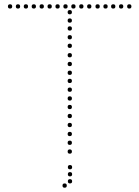

<svg xmlns="http://www.w3.org/2000/svg" viewBox="-20 -723 651 897"><path d="M307 68Q297 68 297 58Q297 48 307 48Q317 48 317 58Q317 68 307 68ZM307 101Q297 101 297 91Q297 81 307 81Q317 81 317 91Q317 101 307 101ZM307 134Q297 134 297 124Q297 114 307 114Q317 114 317 124Q317 134 307 134ZM282 154Q272 154 272 144Q272 134 282 134Q292 134 292 144Q292 154 282 154ZM306 -213Q296 -213 296 -223Q296 -233 306 -233Q316 -233 316 -223Q316 -213 306 -213ZM306 -171Q296 -171 296 -181Q296 -191 306 -191Q316 -191 316 -181Q316 -171 306 -171ZM306 -129Q296 -129 296 -139Q296 -149 306 -149Q316 -149 316 -139Q316 -129 306 -129ZM306 -87Q296 -87 296 -97Q296 -107 306 -107Q316 -107 316 -97Q316 -87 306 -87ZM306 -539Q296 -539 296 -549Q296 -559 306 -559Q316 -559 316 -549Q316 -539 306 -539ZM306 -499Q296 -499 296 -509Q296 -519 306 -519Q316 -519 316 -509Q316 -499 306 -499ZM306 -455Q296 -455 296 -465Q296 -475 306 -475Q316 -475 316 -465Q316 -455 306 -455ZM306 -373Q296 -373 296 -383Q296 -393 306 -393Q316 -393 316 -383Q316 -373 306 -373ZM306 -335Q296 -335 296 -345Q296 -355 306 -355Q316 -355 316 -345Q316 -335 306 -335ZM306 -294Q296 -294 296 -304Q296 -314 306 -314Q316 -314 316 -304Q316 -294 306 -294ZM306 -253Q296 -253 296 -263Q296 -273 306 -273Q316 -273 316 -263Q316 -253 306 -253ZM306 -656Q296 -656 296 -666Q296 -676 306 -676Q316 -676 316 -666Q316 -656 306 -656ZM306 -617Q296 -617 296 -627Q296 -637 306 -637Q316 -637 316 -627Q316 -617 306 -617ZM306 -580Q296 -580 296 -590Q296 -600 306 -600Q316 -600 316 -590Q316 -580 306 -580ZM306 -414Q296 -414 296 -424Q296 -434 306 -434Q316 -434 316 -424Q316 -414 306 -414ZM306 -46Q296 -46 296 -56Q296 -66 306 -66Q316 -66 316 -56Q316 -46 306 -46ZM306 -5Q296 -5 296 -15Q296 -25 306 -25Q316 -25 316 -15Q316 -5 306 -5ZM27 -683Q17 -683 17 -693Q17 -703 27 -703Q37 -703 37 -693Q37 -683 27 -683ZM64 -683Q54 -683 54 -693Q54 -703 64 -703Q74 -703 74 -693Q74 -683 64 -683ZM101 -683Q91 -683 91 -693Q91 -703 101 -703Q111 -703 111 -693Q111 -683 101 -683ZM138 -683Q128 -683 128 -693Q128 -703 138 -703Q148 -703 148 -693Q148 -683 138 -683ZM175 -683Q165 -683 165 -693Q165 -703 175 -703Q185 -703 185 -693Q185 -683 175 -683ZM212 -683Q202 -683 202 -693Q202 -703 212 -703Q222 -703 222 -693Q222 -683 212 -683ZM249 -683Q239 -683 239 -693Q239 -703 249 -703Q259 -703 259 -693Q259 -683 249 -683ZM286 -683Q276 -683 276 -693Q276 -703 286 -703Q296 -703 296 -693Q296 -683 286 -683ZM323 -683Q313 -683 313 -693Q313 -703 323 -703Q333 -703 333 -693Q333 -683 323 -683ZM360 -683Q350 -683 350 -693Q350 -703 360 -703Q370 -703 370 -693Q370 -683 360 -683ZM397 -683Q387 -683 387 -693Q387 -703 397 -703Q407 -703 407 -693Q407 -683 397 -683ZM436 -683Q426 -683 426 -693Q426 -703 436 -703Q446 -703 446 -693Q446 -683 436 -683ZM473 -683Q463 -683 463 -693Q463 -703 473 -703Q483 -703 483 -693Q483 -683 473 -683ZM509 -683Q499 -683 499 -693Q499 -703 509 -703Q519 -703 519 -693Q519 -683 509 -683ZM546 -683Q536 -683 536 -693Q536 -703 546 -703Q556 -703 556 -693Q556 -683 546 -683ZM584 -683Q574 -683 574 -693Q574 -703 584 -703Q594 -703 594 -693Q594 -683 584 -683Z"/></svg>

Font: Raleway Dots
Style: Regular
Weight: 400
Designer: Matt McInerney, Pablo Impallari, Rodrigo Fuenzalida, Brenda Gallo
Foundry: Matt McInerney, Pablo Impallari, Rodrigo Fuenzalida, Brenda Gallo
Version: Version 1.000